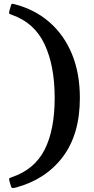

<svg xmlns="http://www.w3.org/2000/svg" viewBox="-20 -818 494 1006"><path d="M30 -764 37 -788Q39.5 -797 42 -798Q44.5 -799 54 -796.5Q161 -769.5 238.2 -702.5Q315.5 -635.5 357 -534.8Q398.5 -434 398.5 -305Q398.5 -115.5 309.8 3Q221 121.5 65.5 164Q54.5 167 47 167.2Q39.5 167.5 36.5 154.5L29.5 131Q26.5 119 28.5 116.8Q30.5 114.5 41.5 110.5Q160.5 70.5 213.5 -33.2Q266.5 -137 266.5 -305Q266.5 -474 213 -587.2Q159.5 -700.5 39 -741.5Q28 -745.5 27.5 -748.8Q27 -752 30 -764Z"/></svg>

Font: Besley Medium
Style: Regular
Weight: 500
Designer: Owen Earl
Foundry: indestructible type*
Version: Version 2.001; ttfautohint (v1.8.3)